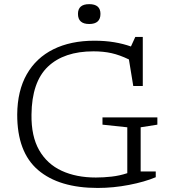

<svg xmlns="http://www.w3.org/2000/svg" viewBox="-20 -918 852 948"><path d="M674.5 -71.5H749V-43Q694.5 -20 617 -5Q539.5 10 462.5 10Q271.5 10 168 -78.5Q64.5 -167 65 -353Q66 -470 112.2 -551.2Q158.5 -632.5 243.8 -674.8Q329 -717 446 -717Q499 -717 543.8 -709.5Q588.5 -702 626.5 -688.5L648 -735.5H685V-493.5H638L616.5 -624.5Q571 -646.5 530.8 -655.5Q490.5 -664.5 441.5 -664.5Q296 -664.5 216.5 -588.8Q137 -513 135.5 -352Q134 -245.5 173.2 -176.8Q212.5 -108 284.5 -74.8Q356.5 -41.5 453.5 -41.5Q491 -41.5 531 -46Q571 -50.5 608.5 -63V-289.5L486 -302.5V-338.5H757V-302.5L674.5 -289.5ZM420.5 -799.5Q365 -799.5 365 -849.5Q365 -897.5 420.5 -897.5Q476 -897.5 476 -849.5Q476 -799.5 420.5 -799.5Z"/></svg>

Font: Newsreader Caption Light
Style: Regular
Weight: 300
Designer: Hugues Gentile
Foundry: Production Type
Version: Version 1.001